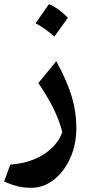

<svg xmlns="http://www.w3.org/2000/svg" viewBox="-20 -630 443 928"><path d="M349.1 -12.7Q349.1 67.9 319.6 133.8Q290 199.7 240.2 238.8Q190.4 277.8 129.4 277.8Q97.7 277.8 66.9 270.8Q36.1 263.7 0 247.1L29.8 165.5Q123.5 158.7 190.4 116.7Q257.3 74.7 281.2 8.3Q266.6 -47.9 239.3 -103.8Q211.9 -159.7 165.5 -228.5L252 -334.5Q304.2 -238.3 326.7 -163.6Q349.1 -88.9 349.1 -12.7ZM216.3 -609.9Q239.7 -600.6 262.7 -584Q285.6 -567.4 308.1 -544.4Q292.5 -522 276.1 -499.3Q259.8 -476.6 242.7 -453.1Q201.7 -490.7 151.9 -517.6Q168.5 -541 184.3 -563.7Q200.2 -586.4 216.3 -609.9Z"/></svg>

Font: Pinar SemiBold
Style: Regular
Weight: 600
Designer: Amin Abedi
Version: Version 3.000